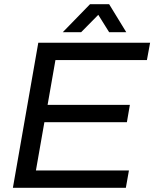

<svg xmlns="http://www.w3.org/2000/svg" viewBox="-20 -888 730 908"><path d="M276.9 -735.8 405.8 -868.2H496.1L577.1 -735.8H496.1L444.8 -817.9L363.8 -735.8ZM41 0 161.1 -686H689.9L674.8 -604H242.2L205.1 -392.1H594.2L580.1 -310.1H189.9L149.9 -82H589.8L575.2 0Z"/></svg>

Font: Archivo
Style: Italic
Weight: 400
Italic angle: -10°
Designer: Hector Gatti
Foundry: Omnibus-Type
Version: Version 2.001